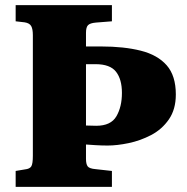

<svg xmlns="http://www.w3.org/2000/svg" viewBox="-20 -728 728 748"><path d="M41 0V-62L77 -68Q96 -70 102 -80Q108 -90 108 -121V-591Q108 -615 101.5 -626.5Q95 -638 76 -641L41 -645V-708H416V-645L353 -640Q331 -638 323 -630Q315 -622 315 -600V-547H374Q463 -547 528.5 -530.5Q594 -514 629.5 -473.5Q665 -433 665 -360Q665 -302 638 -263Q611 -224 569 -202Q527 -180 481.5 -170.5Q436 -161 399 -161Q376 -161 352 -162.5Q328 -164 315 -165V-109Q315 -89 321.5 -80Q328 -71 353 -69L416 -62V0ZM315 -239Q333 -238 355 -238Q412 -238 433.5 -275Q455 -312 455 -366Q455 -419 432 -448.5Q409 -478 352 -478H315Z"/></svg>

Font: Literata 36pt ExtraBold
Style: Regular
Weight: 800
Designer: Latin by Veronika Burian and Jose Scaglione. Greek by Irene Vlachou. Cyrillic by Vera Evstafieva.
Foundry: TypeTogether
Version: Version 3.002